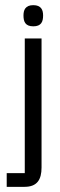

<svg xmlns="http://www.w3.org/2000/svg" viewBox="-20 -556 234 744"><path d="M109 -454C140 -454 147 -472 147 -496C147 -517 140 -536 109 -536C78 -536 71 -517 71 -496C71 -472 78 -454 109 -454ZM76 115H6V168H75C124 168 141 140 141 93V-407H76Z"/></svg>

Font: OSH Darker Grotesque Medium
Style: Regular
Weight: 500
Designer: Gabriel Lam
Foundry: TypeRant
Version: Version 1.000;Glyphs 3.1.1 (3148)